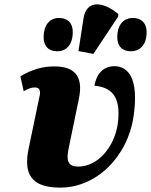

<svg xmlns="http://www.w3.org/2000/svg" viewBox="-20 -846 689 876"><path d="M406 -600 519 -770 520 -782C450 -840 374 -848 361 -762L338 -613ZM578 -612C612 -612 649 -635 649 -700C649 -743 623 -764 586 -764C541 -764 515 -729 515 -677C515 -634 539 -612 578 -612ZM242 -612C276 -612 312 -635 312 -700C312 -743 287 -764 249 -764C205 -764 179 -729 179 -677C179 -634 203 -612 242 -612ZM255 10C418 10 563 -128 590 -319C614 -490 564 -544 502 -544C456 -544 421 -514 411 -455C479 -448 536 -417 517 -279C501 -174 426 -86 337 -86C284 -86 283 -121 294 -173L340 -396C363 -506 312 -543 228 -543C175 -543 128 -530 73 -498L88 -430C114 -444 125 -447 140 -447C163 -447 165 -428 161 -410L111 -170C86 -52 122 10 255 10Z"/></svg>

Font: Noto Serif SemiCondensed Black
Style: Italic
Weight: 900
Width: 4
Italic angle: -12°
Designer: Monotype Design Team
Foundry: Monotype Imaging Inc.
Version: Version 2.014